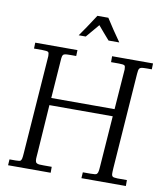

<svg xmlns="http://www.w3.org/2000/svg" viewBox="-93 -943 891 1021"><g transform="rotate(10 352.5 -432.5)"><path d="M368.9 -817.9 307.9 -745.8H269.8Q301.3 -789.8 349.9 -865H408.9Q444.6 -808.6 489 -745.8H430.9Q417 -761 397 -784.7Q377 -808.3 368.9 -817.9ZM525.9 -392.1 542 -608.9Q542 -626.7 537.1 -630.4Q531.2 -635 506.1 -635H464.1V-667H685.1L684.1 -635Q668.9 -635 659.3 -635Q649.7 -635 642.8 -634.6Q636 -634.3 633.5 -634Q631.1 -633.8 626.8 -632.6Q622.6 -631.3 621.3 -630.4Q620.1 -629.4 617.8 -627Q615.5 -624.5 615 -622.3Q614.5 -620.1 613.3 -616Q612.1 -611.3 611.1 -597.9L574 -82Q573 -71 573 -61.6Q573 -52.2 573.1 -49.4Q573.2 -46.6 574.2 -44.2Q575.2 -41.7 575.7 -40.2Q576.2 -38.6 578.4 -37.2Q580.6 -35.9 581.8 -35Q583 -34.2 586.7 -33.7Q596.2 -32 604.5 -32H620.1H656V0H416L418 -32H459Q488 -32 492.4 -36.4Q496.8 -40.8 498.8 -46.9Q501.7 -56.2 502.9 -77.9L522.9 -353H180.9L163.1 -91.1Q162.6 -82.3 161.7 -73.5Q160.9 -64.7 160.9 -59.4Q160.9 -54.2 161.6 -49.9Q162.4 -45.7 163.6 -42.6Q164.8 -39.6 167.8 -37.6Q170.9 -35.6 173.7 -34.4Q176.5 -33.2 182.1 -32.7Q190.9 -32 207 -32H250V0H20L22 -32H54.9Q78.4 -32 82 -36.4Q85.7 -40.8 87.4 -47.1Q89.8 -55.9 91.1 -77.9L129.9 -608.9Q129.9 -626.7 125 -630.4Q119.1 -635 94 -635H48.1L49.1 -667H277.1L275.9 -635Q257.8 -635 246.7 -635Q235.6 -635 229 -634.6Q222.4 -634.3 220.1 -634Q217.8 -633.8 213.5 -632.6Q209.2 -631.3 208.3 -630.5Q207.3 -629.6 205 -627Q202.6 -624.3 202.4 -622.3Q202.1 -620.4 201 -616Q200 -611.6 199.7 -608Q199.5 -604.5 199 -597.9L184.1 -392.1Z"/></g></svg>

Font: Linden Hill
Style: Italic
Weight: 400
Italic angle: -5.60001°
Version: Version 1.201